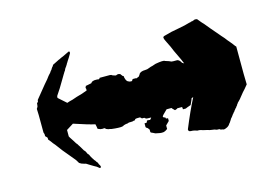

<svg xmlns="http://www.w3.org/2000/svg" viewBox="-62 -561 872 617"><g transform="rotate(-15 374.0 -252.0)"><path d="M203.1 -446.3Q201.2 -445.3 182.6 -436.5Q181.6 -435.5 180.7 -435.5Q178.7 -434.6 177.7 -434.6L173.8 -432.6Q172.9 -431.6 170.9 -431.6Q169.9 -431.6 169.9 -430.7L168 -429.7H167Q148.4 -419.9 143.6 -418L141.6 -414.1L138.7 -411.1Q138.7 -410.2 137.7 -409.2L136.7 -408.2L135.7 -406.2Q134.8 -406.2 134.8 -404.3L133.8 -403.3L130.9 -400.4L129.9 -398.4Q127.9 -396.5 127 -394.5L125 -392.6Q121.1 -388.7 113.3 -377.9L101.6 -364.3L67.4 -322.3Q66.4 -321.3 66.4 -317.4Q66.4 -316.4 65.4 -315.4L64.5 -314.5L62.5 -312.5L61.5 -310.5V-305.7Q60.5 -304.7 60.5 -300.8L59.6 -299.8Q58.6 -296.9 56.6 -294.9Q57.6 -292 57.6 -215.8L59.6 -210V-203.1L65.4 -197.3Q66.4 -196.3 66.4 -189.5L69.3 -186.5Q70.3 -184.6 73.2 -181.6Q74.2 -180.7 75.7 -178.2Q77.1 -175.8 78.1 -174.8Q80.1 -171.9 84 -168Q95.7 -152.3 101.6 -144.5Q128.9 -111.3 129.9 -110.4Q135.7 -104.5 141.6 -93.8Q141.6 -91.8 144.5 -90.8Q147.5 -87.9 158.2 -85Q165 -84 170.9 -79.1L185.5 -70.3Q194.3 -66.4 203.1 -58.6Q205.1 -58.6 206.1 -59.6Q209 -61.5 205.1 -68.4L203.1 -71.3Q203.1 -73.2 202.1 -74.2Q201.2 -75.2 201.2 -77.1L199.2 -79.1Q197.3 -81.1 195.3 -85L193.4 -86.9Q193.4 -87.9 192.4 -87.9L191.4 -89.8Q189.5 -92.8 187.5 -95.7Q185.5 -98.6 184.6 -100.6L183.6 -102.5Q182.6 -103.5 182.6 -104.5Q181.6 -105.5 181.6 -107.4Q179.7 -109.4 178.7 -111.3L177.7 -112.3L176.8 -113.3Q175.8 -113.3 175.8 -115.2Q175.8 -117.2 174.8 -117.2Q173.8 -119.1 171.9 -123Q169.9 -125 168 -127L167 -128.9Q166 -130.9 158.2 -143.6L156.2 -146.5Q154.3 -150.4 153.3 -151.4Q149.4 -155.3 147.5 -159.2Q145.5 -163.1 144.5 -164.1Q132.8 -181.6 132.8 -182.6V-204.1Q150.4 -214.8 156.2 -218.8Q206.1 -202.1 225.6 -198.2Q227.5 -191.4 228.5 -182.6L232.4 -180.7L235.4 -179.7Q236.3 -178.7 239.3 -178.7Q243.2 -177.7 250 -178.7L252 -177.7L254.9 -174.8L259.8 -172.9Q260.7 -171.9 264.6 -171.9Q269.5 -169.9 283.2 -168.9Q305.7 -167 310.5 -169.9Q312.5 -171.9 318.4 -172.9Q319.3 -173.8 325.2 -173.8L331.1 -175.8H335.9Q344.7 -175.8 345.7 -176.8Q346.7 -177.7 351.6 -177.7L352.5 -179.7L354.5 -181.6Q355.5 -182.6 369.1 -182.6L371.1 -181.6L375 -177.7H382.8L384.8 -175.8L386.7 -174.8Q386.7 -173.8 387.7 -173.8Q388.7 -172.9 404.3 -172.9Q404.3 -171.9 403.3 -170.9L402.3 -169.9L400.4 -168L399.4 -166Q398.4 -167 388.7 -167L386.7 -161.1Q385.7 -160.2 378.9 -160.2V-148.4V-147.5L380.9 -145.5Q380.9 -144.5 381.8 -144.5Q382.8 -144.5 383.8 -143.6L386.7 -140.6L387.7 -138.7L389.6 -136.7V-127.9Q392.6 -125 396.5 -124L404.3 -120.1L418.9 -117.2Q424.8 -116.2 431.6 -117.2Q436.5 -118.2 444.3 -124V-131.8V-135.7L456.1 -147.5V-156.2Q455.1 -157.2 449.2 -157.2V-160.2L441.4 -164.1V-167Q443.4 -168.9 444.3 -170.9L448.2 -174.8L459 -185.5H475.6L476.6 -183.6L479.5 -180.7L484.4 -175.8L490.2 -177.7L492.2 -178.7Q492.2 -179.7 493.2 -179.7H495.1H508.8Q509.8 -178.7 509.8 -171.9H519.5Q520.5 -172.9 537.1 -178.7Q544.9 -195.3 545.9 -199.2L551.8 -201.2Q531.2 -161.1 508.8 -106.4Q507.8 -105.5 508.8 -102.5Q508.8 -98.6 515.6 -97.7Q527.3 -97.7 536.1 -93.8Q545.9 -93.8 546.9 -92.8Q549.8 -91.8 557.6 -89.8Q568.4 -86.9 570.3 -86.9Q573.2 -85 583 -84Q592.8 -83 595.7 -81.1Q596.7 -80.1 602.5 -80.1H606.4Q607.4 -80.1 607.4 -79.1L609.4 -78.1Q610.4 -77.1 612.3 -77.1L617.2 -76.2Q620.1 -74.2 625 -76.2Q628.9 -78.1 631.8 -79.1Q638.7 -83 641.6 -88.9L643.6 -90.8L649.4 -99.6Q650.4 -102.5 655.3 -107.4Q656.2 -108.4 658.2 -111.3L660.2 -114.3L662.1 -116.2Q663.1 -117.2 665 -120.1L668 -123L668.9 -125Q671.9 -127.9 672.9 -129.9L675.8 -132.8L676.8 -133.8Q677.7 -134.8 677.7 -135.7L679.7 -137.7Q679.7 -138.7 680.7 -138.7L681.6 -140.6Q681.6 -141.6 683.6 -143.6Q685.5 -145.5 685.5 -146.5L689.5 -150.4Q696.3 -157.2 698.2 -160.2Q705.1 -168 710 -174.8Q716.8 -181.6 728.5 -196.3Q727.5 -202.1 727.5 -322.3L724.6 -325.2Q722.7 -328.1 718.8 -333Q714.8 -337.9 710 -343.8Q707 -346.7 698.2 -358.4Q694.3 -362.3 689.9 -367.7Q685.5 -373 684.6 -374Q659.2 -403.3 647.5 -418Q640.6 -424.8 628.9 -439.5Q627.9 -439.5 627 -440.4H624Q622.1 -442.4 620.1 -440.4L617.2 -439.5Q616.2 -438.5 614.3 -438.5Q613.3 -437.5 610.4 -437.5Q607.4 -437.5 606.4 -436.5Q605.5 -435.5 601.6 -435.5Q586.9 -430.7 564.5 -426.8Q539.1 -422.9 512.7 -415Q511.7 -415 510.7 -414.1Q507.8 -411.1 508.8 -410.2Q508.8 -405.3 515.6 -392.6Q523.4 -377.9 530.3 -360.4Q549.8 -320.3 551.8 -313.5Q550.8 -314.5 549.8 -314.5Q548.8 -314.5 548.8 -315.4Q544.9 -316.4 544.9 -318.4L541 -324.2Q537.1 -328.1 533.2 -329.1H520.5Q512.7 -329.1 510.7 -331.1Q509.8 -332 494.1 -336.9Q490.2 -340.8 462.9 -335.9L460 -335Q457 -334 451.2 -332Q449.2 -332 445.3 -330.6Q441.4 -329.1 438.5 -328.1Q432.6 -325.2 424.8 -325.2Q410.2 -325.2 404.3 -317.4Q404.3 -315.4 403.3 -314.5L401.4 -312.5L400.4 -310.5Q399.4 -309.6 393.6 -307.6Q391.6 -305.7 388.7 -307.6H384.8H378.9L375 -301.8Q367.2 -301.8 366.2 -302.7L360.4 -305.7Q358.4 -307.6 356.4 -311.5Q353.5 -319.3 353.5 -322.3V-324.2L349.6 -326.2Q349.6 -327.1 348.6 -328.1L346.7 -330.1Q346.7 -331.1 344.7 -333Q337.9 -336.9 331.1 -333Q330.1 -332 325.2 -334L319.3 -335.9Q316.4 -338.9 311.5 -338.9H277.3Q277.3 -337.9 276.4 -336.9Q274.4 -335 272.5 -335Q271.5 -335.9 264.6 -335.9Q256.8 -335.9 255.9 -335Q250 -334 247.1 -329.1L237.3 -327.1L227.5 -325.2Q227.5 -323.2 226.6 -322.3Q224.6 -319.3 225.6 -318.4Q226.6 -317.4 226.6 -314.5V-310.5Q210 -303.7 190.4 -298.8Q171.9 -292 165 -291L156.2 -288.1Q136.7 -305.7 129.9 -311.5Q129.9 -317.4 130.9 -318.4Q144.5 -337.9 160.2 -365.2Q164.1 -371.1 168.9 -379.9Q169.9 -381.8 171.4 -383.8Q172.9 -385.7 172.9 -386.7Q175.8 -389.6 175.8 -390.6Q178.7 -397.5 180.7 -399.4Q182.6 -401.4 183.6 -403.3Q183.6 -404.3 184.6 -405.3L185.5 -406.2L187.5 -410.2L189.5 -413.1Q191.4 -417 192.4 -418L198.2 -426.8L205.1 -438.5Q206.1 -439.5 206.1 -442.4Q206.1 -446.3 203.1 -446.3Z"/></g></svg>

Font: My Font
Style: x-wing-ships
Weight: 500
Version: Version 0.001